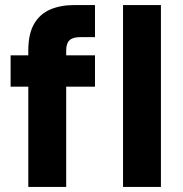

<svg xmlns="http://www.w3.org/2000/svg" viewBox="-20 -740 724 760"><path d="M92 0V-540Q92 -606 115 -645.5Q138 -685 179 -702.5Q220 -720 275 -720H356V-593H298Q268 -593 255 -580.5Q242 -568 242 -540V0ZM22 -397V-521H356V-397ZM467 0V-720H617V0Z"/></svg>

Font: DM Sans 10pt Black
Style: Regular
Weight: 900
Version: Version 4.004;gftools[0.9.30]